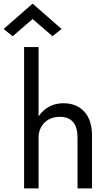

<svg xmlns="http://www.w3.org/2000/svg" viewBox="-58 -1040 603 1060"><path d="M122 -935 12 -840 -38 -880 122 -1020 282 -880 232 -840ZM370 -280Q370 -395 272 -395Q220 -395 187.5 -362.5Q155 -330 155 -280V0H75V-780H155V-398Q206 -470 292 -470Q365 -470 407.5 -423.5Q450 -377 450 -290V0H370Z"/></svg>

Font: renner_400book
Style: Book
Weight: 400
Version: Version 003.000 ; ttfautohint (v0.97) -l 8 -r 50 -G 200 -x 1